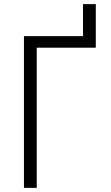

<svg xmlns="http://www.w3.org/2000/svg" viewBox="-20 -910 540 930"><path d="M96 0H158V-679H444V-890H382V-735H96Z"/></svg>

Font: Iosevka SS09 Light
Style: Regular
Weight: 300
Monospace: yes
Designer: Belleve Invis
Foundry: Belleve Invis
Version: Version 5.2.1; ttfautohint (v1.8.3)